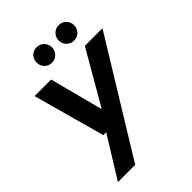

<svg xmlns="http://www.w3.org/2000/svg" viewBox="-255 -804 1124 1124"><g transform="rotate(-45 307.0 -242.5)"><path d="M41 205 199 -50H175L52 -496H189L275 -167H278L468 -496H614L184 205ZM262 -562Q235 -562 217 -580.5Q199 -599 199 -626Q199 -653 217 -671.5Q235 -690 262 -690Q289 -690 307.5 -671.5Q326 -653 326 -626Q326 -599 307.5 -580.5Q289 -562 262 -562ZM446 -562Q419 -562 400.5 -580.5Q382 -599 382 -626Q382 -653 400.5 -671.5Q419 -690 446 -690Q473 -690 491 -671.5Q509 -653 509 -626Q509 -599 491 -580.5Q473 -562 446 -562Z"/></g></svg>

Font: DM Sans 36pt
Style: Bold Italic
Weight: 700
Italic angle: -10°
Designer: Colophon Foundry, Jonny Pinhorn
Foundry: Colophon Foundry
Version: Version 4.004;gftools[0.9.30]